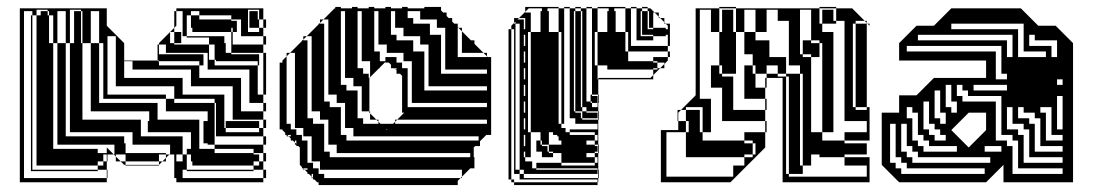

<svg xmlns="http://www.w3.org/2000/svg" viewBox="-20 -524 3160 552"><path d="M505 -468H487V-450L481 -444V-432H501V-420H505ZM133 -416V-480H121V-492H117V-496H85V-480H97V-492H117V-480H121V-416ZM265 -492H241V-400H265V-240H277V-400H265ZM73 -468H69V-480H73ZM673 -444V-468H645V-480H553V-492H529V-480H553V-468H645V-464H661V-444ZM645 -416V-432H533V-444H529V-480H517V-420H625V-416ZM577 -348V-372H437V-368H565V-348ZM501 -400H481V-432H469V-400H481V-396H581V-352H597V-336H721V-252H737V-228H745V-204H737V-228H697V-324H577V-348H565V-336H553V-348H437V-350H433V-396H437V-372H457V-396H437V-400L481 -444V-492H487V-468H505V-492H487V-500H737V-468H745V-444H737V-468H725V-496H693V-432H725V-444H697V-492H721V-468H725V-444H737V-420H745V-396H737V-420H673V-444H661V-432H649V-444H645V-432H649V-396H737V-372H745V-348H737V-372H645V-416H625V-400H629V-372H645V-368H725V-348H745V-324H737V-348H725V-336H721V-348H601V-352H597V-396H581V-416H517V-420H501ZM601 -204V-228H597V-240H481V-276H313V-420H289V-252H457V-240H481V-228H597V-204ZM505 -60V-36H487V-60ZM601 -156H597V-132H601ZM505 -60V-80H487V-60ZM725 -48V-60H709V-48ZM277 -48V-60H261V-48ZM261 -32H69V-36H261ZM73 -444H69V-468H73ZM73 -420H69V-444H73ZM73 -372H69V-396H73ZM73 -324H69V-348H73ZM73 -300H69V-324H73ZM745 -300V-324H737V-300ZM745 -276H737V-300H745ZM73 -252H69V-276H73ZM745 -252H737V-276H745ZM73 -228H69V-252H73ZM601 -180V-204H597V-180ZM601 -156V-180H597V-156ZM73 -180H69V-204H73ZM73 -132H69V-156H73ZM73 -108H69V-132H73ZM73 -60H69V-84H73ZM73 -60V-36H69V-60ZM73 -84H69V-108H73V-96H85V-160H73V-156H69V-180H73V-160H85V-224H73V-204H69V-228H73V-224H85V-288H73V-276H69V-300H73V-288H85V-352H73V-348H69V-372H73V-352H85V-416H73V-396H69V-420H73V-416H85V-480H73V-492H49V-12H287V0H37V-500H287V-450L337 -400V-350H433V-348H437V-336H553V-300H673V-204H737V-180H745V-156H737V-180H649V-276H529V-324H361V-348H337V-300H505V-252H625V-156H629V-144H725V-156H629V-176H725V-156H737V-132H745V-108H737V-132H597V-108H737V-84H745V-60H737V-84H709V-96H597V-108H577V-112H565V-176H577V-204H457V-240H241V-400H217V-420H213V-400H193V-432H213V-420H217V-444H213V-432H193V-464H213V-444H217V-468H213V-464H193V-492H213V-468H217V-492H213V-496H181V-400H217V-240H265V-228H433V-180H553V-96H597V-84H709V-80H725V-60H737V-36H745V-12H737V-36H709V-48H533V-60H529V-80H517V-96H529V-144H405V-176H409V-204H241V-240H181V-400H169V-492H145V-400H169V-240H217V-180H385V-132H505V-80H517V-36H709V-32H517V-36H505V-12H487V-36H505V-12H737V0H487V-12H481V-80H467L469 -82V-108H361V-144H181V-240H145V-400H133V-416H121V-400H133V-240H169V-132H337V-112H341V-84H457V-80H467L457 -70V-60H447L457 -70V-80H437V-60H447L437 -50V-60H341V-80H309V-108H145V-240H133V-96H261V-84H287V-100L307 -80H313V-74L327 -60H341V-50H437V-48H341V-50H337L327 -60H313V-74L307 -80H289V-60H287V-80H277V-60H287V-36H289V-12H287V-36H261V-48H85V-96H73Z M1236 -468H1168V-456H1216V-444H1236ZM1260 -396V-420H1248V-396ZM1188 -420H1120V-408H1168V-396H1188ZM1212 -348V-372H1200V-348ZM1164 -324V-348H1120V-344H1136V-328H1152V-324ZM1164 -300V-324H1152V-300ZM1164 -276V-300H1152V-276ZM1164 -252V-276H1152V-252ZM1020 -252V-276H976V-264H1008V-252ZM1164 -252H1152V-228H1164ZM972 -204V-228H928V-216H960V-204ZM1380 -228H1152V-216H1380ZM1044 -300H1042L1044 -302V-324H1024V-312H1040V-300H1042V-204H1044V-198L1062 -180H1068V-174L1074 -168H1110L1116 -174V-180H1122L1116 -174V-168H1380V-180H1122L1142 -200H1136V-306L1130 -312H1120V-322L1118 -324H1116V-326L1114 -328H1104V-338L1098 -344H1088V-360H1120V-348H1140V-372H1072V-348H1088V-346L1072 -330V-328H1070L1044 -302ZM1024 -168H1068V-174L1062 -180H1024ZM924 -156V-180H880V-168H912V-156ZM816 -152H832V-136H848V-132H852V-156H816ZM1092 -150 1094 -152H1090ZM816 -136H806L810 -132H816ZM1356 -132H976V-120H1356ZM876 -108V-132H848V-120H864V-108ZM1332 -84H928V-72H1332ZM864 -40H852L856 -36H864ZM1188 -492H1152V-472H1168V-468H1188ZM1116 -468V-492H1104V-468ZM1068 -468V-492H1056V-468ZM1020 -468V-492H1008V-468ZM972 -468V-492H960V-468ZM1116 -468H1104V-444H1116ZM1068 -444V-468H1056V-444ZM1020 -444V-468H1008V-444ZM972 -444V-468H960V-444ZM1308 -420V-434L1298 -444H1296V-420ZM1260 -420V-444H1216V-424H1248V-420ZM1140 -444H1104V-424H1120V-420H1140ZM1068 -420V-444H1056V-420ZM1020 -420V-444H1008V-420ZM972 -420V-444H960V-420ZM924 -420V-444H912V-420ZM1308 -396V-420H1296V-396ZM1068 -420H1056V-396H1068ZM1020 -396V-420H1008V-396ZM972 -396V-420H960V-396ZM924 -396V-420H912V-396ZM1308 -396H1296V-372H1308ZM1260 -372V-396H1248V-372ZM1212 -372V-396H1168V-376H1200V-372ZM1092 -396H1056V-376H1072V-372H1092ZM1020 -372V-396H1008V-372ZM972 -372V-396H960V-372ZM924 -372V-396H912V-372ZM876 -372V-396H864V-372ZM1296 -360H1380V-362L1370 -372H1296ZM1260 -348V-372H1248V-348ZM1020 -372H1008V-348H1020ZM972 -348V-372H960V-348ZM924 -348V-372H912V-348ZM876 -348V-372H864V-348ZM1260 -348H1248V-324H1260ZM1212 -324V-348H1200V-324ZM1044 -324V-348H1008V-328H1024V-324ZM972 -324V-348H960V-324ZM924 -324V-348H912V-324ZM876 -324V-348H864V-324ZM1120 -328H1116V-326L1118 -324H1120ZM1248 -312H1380V-324H1248ZM1212 -300V-324H1200V-300ZM972 -324H960V-300H972ZM924 -300V-324H912V-300ZM876 -300V-324H864V-300ZM1212 -300H1200V-276H1212ZM996 -300H960V-280H976V-276H996ZM924 -276V-300H912V-276ZM876 -276V-300H864V-276ZM1200 -264H1380V-276H1200ZM924 -276H912V-252H924ZM876 -252V-276H864V-252ZM1020 -228V-252H1008V-228ZM948 -252H912V-232H928V-228H948ZM876 -228V-252H864V-228ZM1020 -228H1008V-204H1020ZM876 -228H864V-204H876ZM1042 -200V-204H1008V-184H1024V-180H1044V-198ZM972 -180V-204H960V-180ZM900 -204H864V-184H880V-180H900ZM972 -180H960V-156H972ZM996 -156H960V-136H976V-132H996ZM924 -132V-156H912V-132ZM924 -132H912V-108H924ZM832 -120H828V-114L832 -110ZM948 -108H912V-88H928V-84H948ZM876 -84V-108H864V-84ZM876 -84H864V-60H876ZM900 -36V-60H864V-56H880V-40H896V-36ZM876 -396V-420H862L896 -454V-456H898L900 -458V-468H910L900 -458V-456H912V-444H924V-468H910L942 -500H944V-504H960V-500H992V-504H1008V-500H1040V-504H1056V-500H1088V-504H1104V-500H1136V-504H1152V-500H1200V-504H1248V-494L1254 -488H1264V-478L1270 -472H1280V-462L1286 -456H1296V-446L1298 -444H1308V-434L1334 -408H1344V-398L1370 -372H1380V-362L1382 -360H1392V-136H1378L1360 -118V-104H1346L1342 -100V-72H1344V-40H1332L1308 -16V-12H1304L1308 -16V-36H896V-24H912V-12H1304L1296 -4V8H896V0H892L884 -8H880V-12H876V-16L868 -24H864V-28L856 -36H852V-40H848V-44L842 -50V-100L838 -104H832V-108H828V-114L822 -120H816V-126L810 -132H804V-136H800V-142L792 -150V-152H784V-344H792V-350L804 -362V-372H814L804 -362V-168H816V-156H828V-372H814L848 -406V-408H850L852 -410V-420H862L852 -410V-408H864V-396ZM880 -24H876V-16L880 -12Z M1890 -456V-460L1878 -472H1874V-476L1862 -488H1858V-444H1894V-440H1900V-450L1894 -456ZM1490 -424H1486V-440H1490ZM1846 -468H1826V-492H1822V-420H1858V-408H1810V-500H1794V-504H1810V-500H1826V-492H1842V-468H1846V-492H1842V-500H1826V-504H1842V-500H1850L1862 -488H1874V-476L1878 -472H1890V-460L1894 -456H1906V-408H1900V-424H1894V-420H1858V-424H1826V-444H1842V-440H1858V-444H1826V-468H1842V-444H1846ZM1594 -336V-432H1586V-500H1554V-492H1558V-432H1586V-336ZM1870 -324V-328H1858V-324ZM1458 -296V-312H1450V-296ZM1594 -240V-336H1586V-240ZM1678 -252H1682V-248H1678ZM1654 -204H1666V-200H1654ZM1458 -152V-168H1450V-152ZM1458 -136V-152H1450V-136ZM1666 -72H1690V-56H1698V-72H1690V-84H1666ZM1490 -376H1486V-392H1490ZM1490 -488H1506V-432H1534V-492H1538V-500H1500L1490 -490ZM1458 -408V-424H1450V-408ZM1458 -392V-408H1450V-392ZM1906 -392H1900V-408H1906ZM1458 -376V-392H1450V-376ZM1490 -328H1486V-344H1490ZM1458 -360V-376H1450V-360ZM1458 -344V-360H1450V-344ZM1458 -328V-344H1450V-328ZM1490 -280H1486V-296H1490ZM1890 -328H1878L1890 -340V-344H1870V-348H1858V-360H1900V-350L1890 -340ZM1458 -312V-328H1450V-312ZM1458 -280V-296H1450V-280ZM1490 -232H1486V-248H1490ZM1458 -264V-280H1450V-264ZM1458 -248V-264H1450V-248ZM1458 -232V-248H1450V-232ZM1702 -228H1700V-252H1682V-500H1666V-504H1682V-500H1698V-432H1726V-492H1730V-500H1698V-504H1778V-500H1794V-392H1900V-376H1906V-360H1900V-376H1786V-432H1778V-500H1746V-492H1750V-432H1778V-376H1786V-348H1858V-344H1870V-328H1878L1858 -308V-296H1700V-300H1850L1858 -308V-324H1726V-336H1698V-432H1690V-336H1698V-296H1700V-252H1702ZM1490 -184H1486V-200H1490ZM1458 -216V-232H1450V-216ZM1458 -200V-216H1450V-200ZM1654 -204H1634V-228H1650V-216H1654ZM1458 -184V-200H1450V-184ZM1490 -136H1486V-152H1490ZM1698 -184H1654V-200H1698ZM1458 -168V-184H1450V-168ZM1458 -120V-136H1450V-120ZM1490 -88H1486V-104H1490ZM1458 -104V-120H1450V-104ZM1458 -88V-104H1450V-88ZM1458 -72V-88H1450V-72ZM1458 -56V-72H1450V-56ZM1534 -108H1538V-104H1554V-88H1558V-84H1570V-72H1538V-88H1522V-120H1534ZM1458 -40V-56H1450V-40ZM1458 -40H1450V-24H1458ZM1490 -72V-88H1486V-84H1474V-108H1486V-104H1490V-120H1486V-108H1474V-132H1486V-120H1490V-136H1486V-132H1474V-156H1486V-152H1490V-168H1486V-156H1474V-180H1486V-168H1490V-184H1486V-180H1474V-204H1486V-200H1490V-216H1486V-204H1474V-228H1486V-216H1490V-232H1486V-228H1474V-252H1486V-248H1490V-264H1486V-252H1474V-276H1486V-264H1490V-280H1486V-276H1474V-300H1486V-296H1490V-312H1486V-300H1474V-324H1486V-312H1490V-328H1486V-324H1474V-348H1486V-344H1490V-360H1486V-348H1474V-372H1486V-360H1490V-376H1486V-372H1474V-396H1486V-392H1490V-408H1486V-396H1474V-420H1486V-408H1490V-424H1486V-420H1474V-444H1486V-440H1490V-456H1486V-444H1474V-456H1462V-462L1458 -458V-456H1462V-36H1474V-24H1486V-12H1700V0H1698V-8H1474V-24H1450V-8H1458V0H1698V8H1458V0H1450V-8H1442V-440H1450V-424H1458V-440H1450V-450L1458 -458V-472H1472L1468 -468H1486V-456H1490V-472H1472L1490 -490V-504H1586V-500H1602V-168H1594V-240H1586V-168H1594V-156H1606V-144H1618V-136H1690V-120H1698V-136H1690V-144H1618V-152H1698V-168H1634V-184H1618V-500H1602V-504H1618V-500H1634V-492H1650V-468H1654V-492H1650V-500H1634V-504H1650V-500H1666V-232H1678V-228H1682V-216H1698V-228H1682V-232H1678V-248H1698V-228H1700V-204H1702V-180H1700V-204H1666V-216H1654V-228H1634V-252H1650V-228H1654V-252H1634V-276H1650V-252H1654V-276H1634V-300H1650V-276H1654V-300H1634V-324H1650V-300H1654V-324H1634V-348H1650V-324H1654V-348H1634V-372H1650V-348H1654V-372H1634V-396H1650V-372H1654V-396H1634V-420H1650V-396H1654V-420H1634V-444H1650V-420H1654V-444H1634V-468H1650V-444H1654V-468H1634V-492H1630V-204H1634V-200H1650V-184H1654V-180H1700V-108H1702V-84H1700V-108H1690V-120H1666V-108H1690V-104H1698V-88H1690V-84H1700V-36H1702V-12H1700V-36H1698V-40H1522V-56H1594V-48H1690V-56H1594V-84H1570V-88H1558V-108H1594V-120H1586V-132H1582V-136H1570V-144H1558V-108H1538V-120H1534V-144H1506V-432H1498V-144H1506V-72H1490V-60H1510V-40H1522V-36H1698V-24H1486V-36H1474V-84H1486V-72Z M2152 -432V-496H2120V-432ZM2384 -456H2344V-496H2376V-464H2384ZM2288 -408H2312V-400H2288ZM2184 -272H2180V-300H2184ZM2184 -208H2180V-240H2120V-336H2144V-312H2152V-272H2180V-240H2184ZM2184 -144H2180V-176H2056V-272H2024V-336H2048V-312H2056V-304H2088V-208H2180V-176H2184ZM2344 -144V-120H2408V-112H2472V-80H2408V-72H2480V0H2230V-300H2184V-312H2152V-336H2144V-368H2120V-432H2096V-456H2056V-496H2088V-456H2096V-500H2048V-504H2096V-500H2336V-456H2344V-432H2376V-144H2472V-176H2408V-464H2384V-500H2336V-504H2384V-500H2430L2466 -464H2472V-458L2474 -456H2480V-450L2474 -456H2472V-458L2466 -464H2440V-456H2472V-408H2440V-456H2432V-216H2440V-208H2472V-216H2440V-264H2472V-216H2480V-120H2408V-144H2344V-368H2336V-360H2312V-368H2288V-400H2336V-368H2344V-400H2336V-408H2312V-496H2280V-368H2288V-360H2312V-144ZM2144 -72V-80H2120V-72ZM2288 -24H2248V-72H2280V-48H2288ZM2088 -432V-456H2056V-432ZM2472 -360H2440V-408H2472ZM2472 -312H2440V-360H2472ZM2472 -264H2440V-312H2472ZM2000 -168V-216H1952V-208H1992V-168ZM2000 -168H1960V-176H1952V-208H1938L1980 -250V-500H2048V-432H2096V-312H2056V-336H2048V-432H2024V-496H1992V-240H2024V-144H2000ZM1992 -144V-168H1960V-144ZM2152 -80V-112H2144V-120H2120V-144H2180V-100L2080 0H1880V-150H1930V-176H1928V-208H1938L1930 -200V-176H1952V-144H2000V-120H2120V-112H2144V-80ZM2088 -16V-48H2120V-72H1952V-144H1896V-16ZM2288 -72V-120H2248V-168H2280V-120H2288V-168H2248V-216H2280V-168H2288V-216H2248V-264H2280V-216H2288V-264H2248V-304H2240V-312H2280V-264H2288V-312H2280V-336H2240V-312H2216V-360H2240V-336H2248V-464H2216V-496H2184V-432H2152V-408H2192V-360H2216V-336H2184V-312H2216V-304H2240V-24H2248V-16H2472V-48H2408V-72H2336V-80H2312V-48H2288V-72H2248V-120H2280V-72Z M2565 0 2515 -50V-200H2565V-250H2615L2665 -300H2815V-350H2565V-400L2615 -450H2665L2715 -500H2915L2965 -450H3015L3065 -400V0H2865V-50L2815 0ZM2891 -360V-424H2619V-408H2875V-360ZM3003 -360H3019V-408H2955V-424H2939V-392H3003ZM2987 -360V-376H2923V-456H2715V-440H2907V-360ZM2843 -376V-296H2875V-312H2859V-392H2587V-376ZM3035 -280V-296H3019V-280ZM2779 -280V-264H2875V-280ZM2731 -200V-232H2715V-280H2699V-216H2715V-200ZM2699 -168V-200H2683V-264H2667V-184H2683V-168ZM2815 -150V-200H2765L2715 -150L2765 -100ZM2699 -120V-136H2683V-152H2667V-168H2651V-232H2635V-152H2651V-136H2667V-120ZM3035 -120V-136H3003V-216H2971V-200H2987V-120ZM2731 -88V-104H2651V-120H2635V-136H2619V-200H2603V-216H2587V-184H2603V-120H2619V-104H2635V-88ZM2923 -216H2907V-184H2939V-168H2955V-88H3035V-104H2971V-184H2955V-200H2923ZM2859 -88V-104H2811V-88ZM2891 -216H2875V-152H2907V-136H2923V-56H3035V-72H2939V-152H2923V-168H2891ZM2827 -56V-72H2619V-88H2603V-104H2587V-168H2571V-88H2587V-72H2603V-56ZM3035 -24V-40H2907V-120H2891V-136H2859V-248H2763V-264H2747V-280H2731V-248H2747V-232H2843V-120H2875V-104H2891V-24ZM2811 -24V-40H2587V-56H2571V-72H2555V-168H2539V-56H2555V-40H2571V-24ZM3035 -152V-248H3019V-152Z"/></svg>

Font: Rubik Broken Fax
Style: Regular
Weight: 400
Designer: Hubert and Fischer, NaN
Foundry: Hubert and Fischer, NaN
Version: Version 2.201